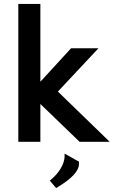

<svg xmlns="http://www.w3.org/2000/svg" viewBox="-20 -720 577 975"><path d="M275 229C347 185 381 147 381 113V101L308 60V73C308 118 272 163 249 183L233 197L265 235ZM73 -700V0H185V-192L384 0H537L274 -255L480 -475H341L185 -305V-700Z"/></svg>

Font: Mint Spirit No2
Style: Bold
Weight: 700
Designer: HARENDAL Hirwen
Foundry: Arkandis Digital Foundry.
Version: Version 1.004;FFEdit